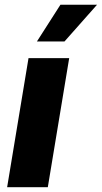

<svg xmlns="http://www.w3.org/2000/svg" viewBox="-20 -782 425 802"><path d="M9.8 0 99.1 -539.1H269L179.7 0ZM134.3 -608.9 232.4 -762.2H385.3L249.5 -608.9Z"/></svg>

Font: Inter 18pt ExtraBold
Style: Italic
Weight: 800
Italic angle: -9.3988°
Designer: Rasmus Andersson
Foundry: rsms
Version: Version 4.001;git-66647c0bb